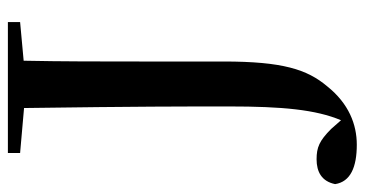

<svg xmlns="http://www.w3.org/2000/svg" viewBox="-268 -536 925 487"><g transform="rotate(-90 194.5 -292.5)"><path d="M50 -704 164 -694C168 -404 168 -289 168 -174C168 -39 160 46 133 110L111 85C81 55 64 48 34 48C2 48 -22 61 -29 95C-23 134 14 150 71 150C122 150 175 130 219 75C262 24 282 -38 282 -188V-396C282 -497 282 -598 284 -695L382 -704V-735H50Z"/></g></svg>

Font: Noto Serif CJK SC SemiBold
Style: Regular
Weight: 600
Designer: Ryoko NISHIZUKA 西塚涼子 (kana & ideographs); Frank Grießhammer (Latin, Greek & Cyrillic); Wenlong ZHANG 张文龙 (bopomofo); San
Foundry: Adobe
Version: Version 2.001;hotconv 1.1.0;makeotfexe 2.6.0